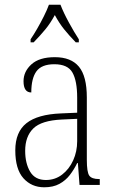

<svg xmlns="http://www.w3.org/2000/svg" viewBox="-20 -786 486 816"><path d="M168 10Q114 10 79.5 -28.5Q45 -67 45 -147Q45 -225 92.5 -262.5Q140 -300 239 -304L308 -307V-371Q308 -442 288 -477.5Q268 -513 211 -513Q157 -513 135 -483Q113 -453 113 -393Q80 -393 80 -441Q80 -482 113.5 -512.5Q147 -543 213 -543Q282 -543 315.5 -502.5Q349 -462 349 -372V-107Q349 -54 359.5 -39.5Q370 -25 401 -25H404V0H318L311 -93H308Q295 -66 277 -42.5Q259 -19 232.5 -4.5Q206 10 168 10ZM175 -21Q214 -21 244 -44Q274 -67 291 -104.5Q308 -142 308 -186V-281L243 -278Q156 -274 121.5 -240Q87 -206 87 -145Q87 -92 108 -56.5Q129 -21 175 -21ZM110 -619Q123 -638 138 -664Q153 -690 166.5 -717Q180 -744 188 -766H237Q250 -732 273 -690Q296 -648 315 -619V-606H302Q273 -636 252.5 -661.5Q232 -687 213 -722Q194 -687 173 -661.5Q152 -636 123 -606H110Z"/></svg>

Font: Noto Serif Tamil Condensed ExtraLight
Style: Regular
Weight: 200
Width: 3
Designer: Indian Type Foundry, Tom Grace, and the Monotype Design Team
Foundry: Monotype Imaging Inc.
Version: Version 2.004; ttfautohint (v1.8.4.7-5d5b)